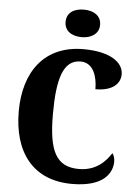

<svg xmlns="http://www.w3.org/2000/svg" viewBox="-62 -985 750 1042"><g transform="rotate(5 313.0 -464.0)"><path d="M353 -788C403 -788 447 -813 447 -863C447 -915 403 -938 353 -938C300 -938 259 -915 259 -863C259 -813 300 -788 353 -788ZM370 10C548 10 588 -73 588 -131C588 -146 583 -166 574 -175C545 -130 495 -74 400 -74C277 -74 234 -156 234 -358C234 -547 263 -656 359 -656C430 -656 452 -580 452 -513C544 -513 587 -554 587 -606C587 -671 515 -724 369 -724C158 -724 48 -575 48 -358C48 -137 155 10 370 10Z"/></g></svg>

Font: Noto Serif Georgian Condensed Black
Style: Regular
Weight: 900
Width: 3
Designer: Monotype Design Team, Akaki Razmadze
Foundry: Google LLC
Version: Version 2.003